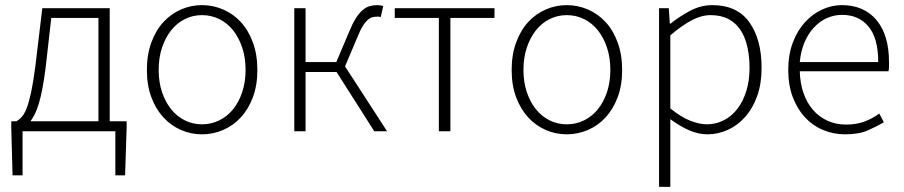

<svg xmlns="http://www.w3.org/2000/svg" viewBox="-20 -512 3526 749"><path d="M68 0V172H29L24 -13V-39H44Q55 -45 65 -56Q75 -67 84 -90Q93 -113 101.5 -152.5Q110 -192 118 -254L145 -480H408V-39H474V-13L468 172H430V0ZM158 -248Q152 -201 145.5 -167Q139 -133 131.5 -108Q124 -83 115.5 -66.5Q107 -50 99 -39H364V-442H180Z M768 12Q725 12 686 -5Q647 -22 617.5 -54Q588 -86 570.5 -132.5Q553 -179 553 -239Q553 -299 570.5 -346.5Q588 -394 617.5 -426Q647 -458 686 -475Q725 -492 768 -492Q811 -492 850.5 -475Q890 -458 919.5 -426Q949 -394 966.5 -346.5Q984 -299 984 -239Q984 -179 966.5 -132.5Q949 -86 919.5 -54Q890 -22 850.5 -5Q811 12 768 12ZM768 -27Q804 -27 835.5 -42.5Q867 -58 889.5 -86Q912 -114 925 -153Q938 -192 938 -239Q938 -287 925 -326Q912 -365 889.5 -393.5Q867 -422 835.5 -437.5Q804 -453 768 -453Q732 -453 701 -437.5Q670 -422 647.5 -393.5Q625 -365 612 -326Q599 -287 599 -239Q599 -192 612 -153Q625 -114 647.5 -86Q670 -58 701 -42.5Q732 -27 768 -27Z M1128 0V-480H1172V-270H1292L1342 -388Q1355 -420 1368 -440.5Q1381 -461 1394.5 -472.5Q1408 -484 1422 -488Q1436 -492 1452 -492Q1465 -492 1475 -488L1465 -445Q1460 -447 1457.5 -447Q1455 -447 1450 -447Q1441 -447 1432 -444.5Q1423 -442 1414 -434Q1405 -426 1395.5 -411Q1386 -396 1376 -371L1326 -253L1490 0H1440L1293 -231H1172V0Z M1692 0V-442H1520V-480H1909V-442H1737V0Z M2191 12Q2148 12 2109 -5Q2070 -22 2040.5 -54Q2011 -86 1993.5 -132.5Q1976 -179 1976 -239Q1976 -299 1993.5 -346.5Q2011 -394 2040.5 -426Q2070 -458 2109 -475Q2148 -492 2191 -492Q2234 -492 2273.5 -475Q2313 -458 2342.5 -426Q2372 -394 2389.5 -346.5Q2407 -299 2407 -239Q2407 -179 2389.5 -132.5Q2372 -86 2342.5 -54Q2313 -22 2273.5 -5Q2234 12 2191 12ZM2191 -27Q2227 -27 2258.5 -42.5Q2290 -58 2312.5 -86Q2335 -114 2348 -153Q2361 -192 2361 -239Q2361 -287 2348 -326Q2335 -365 2312.5 -393.5Q2290 -422 2258.5 -437.5Q2227 -453 2191 -453Q2155 -453 2124 -437.5Q2093 -422 2070.5 -393.5Q2048 -365 2035 -326Q2022 -287 2022 -239Q2022 -192 2035 -153Q2048 -114 2070.5 -86Q2093 -58 2124 -42.5Q2155 -27 2191 -27Z M2551 217V-480H2589L2593 -420H2596Q2631 -448 2672.5 -470Q2714 -492 2759 -492Q2855 -492 2903 -425.5Q2951 -359 2951 -247Q2951 -186 2934 -138Q2917 -90 2887.5 -56.5Q2858 -23 2819.5 -5.5Q2781 12 2739 12Q2705 12 2669 -3.5Q2633 -19 2595 -47V217ZM2737 -27Q2773 -27 2804 -43Q2835 -59 2857 -88Q2879 -117 2891.5 -157.5Q2904 -198 2904 -247Q2904 -291 2895.5 -329Q2887 -367 2869 -394.5Q2851 -422 2822 -437.5Q2793 -453 2752 -453Q2716 -453 2677.5 -432.5Q2639 -412 2595 -374V-89Q2637 -55 2673 -41Q2709 -27 2737 -27Z M3277 12Q3231 12 3190.5 -5Q3150 -22 3120 -54.5Q3090 -87 3072.5 -133.5Q3055 -180 3055 -239Q3055 -298 3072.5 -345Q3090 -392 3119.5 -424.5Q3149 -457 3186.5 -474.5Q3224 -492 3264 -492Q3350 -492 3399 -434Q3448 -376 3448 -270Q3448 -261 3448 -252Q3448 -243 3446 -234H3100Q3101 -189 3114 -150.5Q3127 -112 3150.5 -84.5Q3174 -57 3207 -41.5Q3240 -26 3281 -26Q3320 -26 3351.5 -37.5Q3383 -49 3410 -69L3428 -35Q3399 -18 3364.5 -3Q3330 12 3277 12ZM3100 -270H3406Q3406 -363 3368 -408.5Q3330 -454 3265 -454Q3234 -454 3206 -441.5Q3178 -429 3155.5 -405Q3133 -381 3118.5 -347Q3104 -313 3100 -270Z"/></svg>

Font: hySource Sans Pro Light
Style: Regular
Weight: 300
Designer: Paul D. Hunt
Foundry: Adobe Systems Incorporated
Version: Version 2.021;PS 2.000;hotconv 1.0.86;makeotf.lib2.5.63406